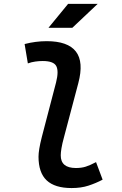

<svg xmlns="http://www.w3.org/2000/svg" viewBox="-20 -953 626 983"><path d="M346.7 9.8Q260.7 9.8 219 -29.5Q177.2 -68.8 177.2 -150.9Q177.2 -167.5 181.2 -191.9Q185.1 -216.3 194.3 -252.4L267.1 -531.2Q281.7 -588.9 268.1 -614.7Q254.4 -640.6 198.7 -640.6Q180.2 -640.6 160.9 -637.9Q141.6 -635.3 122.6 -628.4L106 -727.5Q134.3 -734.9 162.4 -738.5Q190.4 -742.2 218.8 -742.2Q327.6 -742.2 368.7 -689Q409.7 -635.7 380.9 -527.3L308.1 -252.4Q298.3 -216.8 294.7 -194.1Q291 -171.4 291 -158.2Q290.5 -92.8 368.7 -92.8Q397.5 -92.8 419.4 -99.9Q441.4 -106.9 471.7 -123L505.4 -33.2Q471.2 -15.1 433.3 -2.7Q395.5 9.8 346.7 9.8ZM228 -810.5 328.6 -933.1H480L350.1 -810.5Z"/></svg>

Font: Cascadia Mono Medium
Style: Italic
Weight: 500
Italic angle: -10°
Monospace: yes
Designer: Aaron Bell
Foundry: Saja Typeworks
Version: Version 2407.024